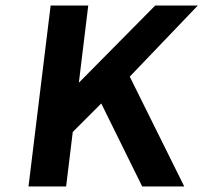

<svg xmlns="http://www.w3.org/2000/svg" viewBox="-20 -674 735 694"><path d="M83 0H219L243 -197L346 -300L494 0H646L449 -397L695 -654H541L265 -375L299 -654H163Z"/></svg>

Font: Falling Sky
Style: SeBdObl
Weight: 600
Designer: Paul D. Hunt
Foundry: Adobe Systems Incorporated
Version: Version 1.02